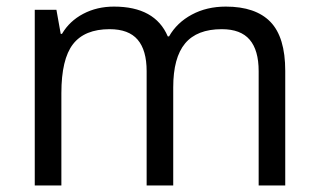

<svg xmlns="http://www.w3.org/2000/svg" viewBox="-20 -565 970 585"><path d="M768.1 0V-348.1Q768.1 -412.1 740.7 -444.1Q713.4 -476.1 655.8 -476.1Q580.1 -476.1 543.9 -432.6Q507.8 -389.2 507.8 -298.8V0H426.8V-348.1Q426.8 -412.1 399.4 -444.1Q372.1 -476.1 314 -476.1Q237.8 -476.1 202.4 -430.4Q167 -384.8 167 -280.8V0H85.9V-535.2H151.9L165 -461.9H168.9Q191.9 -501 233.6 -522.9Q275.4 -544.9 327.1 -544.9Q452.6 -544.9 491.2 -454.1H495.1Q519 -496.1 564.5 -520.5Q609.9 -544.9 668 -544.9Q758.8 -544.9 804 -498.3Q849.1 -451.7 849.1 -349.1V0Z"/></svg>

Font: f1_56222 
Style: Regular
Weight: 400
Foundry: Ascender Corporation
Version: Version 1.10